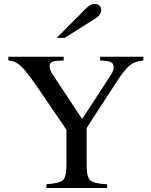

<svg xmlns="http://www.w3.org/2000/svg" viewBox="-20 -948 762 968"><path d="M266 -757 413 -905Q436 -928 455 -928Q490 -928 490 -896Q490 -873 460 -854L306 -757ZM703 -662V-643Q659 -639 633.5 -618Q608 -597 565 -531L417 -303V-111Q417 -54 436 -38Q455 -22 520 -19V0H214V-19Q282 -24 298.5 -40.5Q315 -57 315 -123V-294L184 -486Q116 -586 87 -613.5Q58 -641 22 -643V-662H301V-643L277 -642Q230 -641 230 -616Q230 -595 248 -569L394 -348L539 -570Q553 -591 553 -612Q552 -629 537.5 -635.5Q523 -642 485 -643V-662Z"/></svg>

Font: STIX MathJax Latin
Style: Regular
Weight: 400
Designer: MicroPress Inc., with final additions and corrections provided by Coen Hoffman, Elsevier (retired)
Version: Version 1.1.1